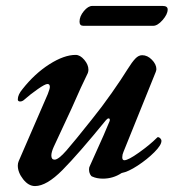

<svg xmlns="http://www.w3.org/2000/svg" viewBox="-20 -613 607 647"><path d="M40 -55Q40 -63 43 -70L141 -296Q148 -314 148 -320Q148 -330 140 -330Q132 -330 107 -312.5Q82 -295 64 -279Q56 -271 48 -271Q40 -271 40 -278Q40 -294 56 -313Q97 -365 146.5 -396.5Q196 -428 235 -428Q250 -428 264 -411.5Q278 -395 278 -378Q278 -373 276 -367Q256 -327 221 -247L161 -118Q153 -100 153 -89Q153 -75 164 -75Q177 -75 204 -106Q231 -137 289 -210Q323 -252 357 -300.5Q391 -349 410 -380Q425 -404 436 -415.5Q447 -427 459 -427Q477 -427 492 -411.5Q507 -396 507 -380Q507 -377 505 -371L396 -101Q392 -92 392 -83Q392 -73 399 -73Q412 -73 448.5 -99Q485 -125 508 -148Q511 -151 512 -151Q516 -151 520 -147Q524 -143 524 -138Q524 -124 500 -100Q476 -76 444 -55Q412 -34 390 -30Q361 -11 327 -11Q306 -11 291 -18Q287 -19 283.5 -26Q280 -33 280 -41Q280 -49 282 -52L295 -81Q336 -171 349 -204Q350 -206 350 -209Q350 -214 346 -214Q342 -214 337 -208Q244 -94 190.5 -40Q137 14 98 14Q76 14 58 -9Q40 -32 40 -55ZM248 -540Q248 -558 262.5 -575.5Q277 -593 291 -593H528Q545 -593 545 -581Q545 -565 528 -545.5Q511 -526 496 -526H261Q248 -526 248 -540Z"/></svg>

Font: EB Garamond SemiBold
Style: Italic
Weight: 600
Italic angle: -17.2°
Designer: Georg Duffner and Octavio Pardo
Foundry: Georg Duffner
Version: Version 1.000